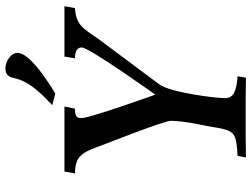

<svg xmlns="http://www.w3.org/2000/svg" viewBox="-130 -802 932 712"><g transform="rotate(-90 336.0 -446.0)"><path d="M49 -634C117 -632 126 -609 156 -527C156 -527 244 -304 244 -278C244 -229 224 -141 224 -141C208 -39 206 -37 114 -31L108 0C157 -1 206 -1 256 -1C306 -1 355 -1 404 0L409 -31C351 -35 328 -48 328 -77C328 -116 350 -283 379 -321L543 -541C587 -603 597 -630 662 -634L669 -673H482L476 -634C506 -634 516 -623 516 -609C516 -581 341 -336 341 -336C341 -336 254 -579 254 -610C254 -629 263 -634 289 -634L297 -673H56ZM302 -718 345 -707C382 -729 496 -800 496 -847C496 -873 462 -892 439 -892C418 -892 407 -882 403 -862C391 -802 344 -759 302 -718Z"/></g></svg>

Font: KpRoman
Style: SemiboldItalic
Weight: 600
Italic angle: -11°
Version: Version 0.66